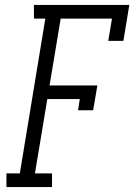

<svg xmlns="http://www.w3.org/2000/svg" viewBox="-20 -755 542 775"><path d="M6 0V-55H60L163 -680H117V-735H502L478 -590H417L432 -680H225L180 -410H373L356 -310H295L302 -355H171L121 -55H190V0Z"/></svg>

Font: Iosevka Curly Slab LtObl
Style: Regular
Weight: 300
Italic angle: -9°
Monospace: yes
Designer: Belleve Invis
Foundry: Belleve Invis
Version: Version 11.0.0; ttfautohint (v1.8.3)